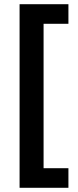

<svg xmlns="http://www.w3.org/2000/svg" viewBox="-20 -734 370 912"><path d="M305 158H73V-714H305V-621H187V65H305Z"/></svg>

Font: Noto Sans Lisu SemiBold
Style: Regular
Weight: 600
Designer: Monotype Design Team. David Williams.
Foundry: Monotype Imaging Inc.
Version: Version 2.102; ttfautohint (v1.8.4.7-5d5b)